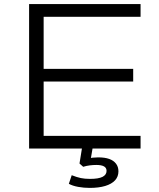

<svg xmlns="http://www.w3.org/2000/svg" viewBox="-20 -725 778 937"><path d="M122 0V-705H666V-643H193V-389H630V-327H193V-62H666V0ZM418 192Q389 192 361.5 187Q334 182 316 172L330 130Q355 140 374.5 144Q394 148 419 148Q461 148 480.5 138Q500 128 500 109Q500 94 487.5 87Q475 80 450 80Q435 80 418.5 82Q402 84 386 89L368 73L383 -20H435L422 56L398 51Q418 46 432.5 44.5Q447 43 459 43Q491 43 512.5 50.5Q534 58 546 73.5Q558 89 558 111Q558 137 541.5 155Q525 173 493.5 182.5Q462 192 418 192Z"/></svg>

Font: Nunito Sans 10pt Expanded Light
Style: Regular
Weight: 300
Width: 7
Designer: Vernon Adams
Foundry: Vernon Adams
Version: Version 3.101;gftools[0.9.27]